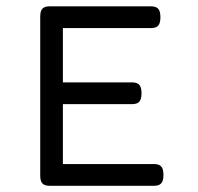

<svg xmlns="http://www.w3.org/2000/svg" viewBox="-20 -600 640 620"><path d="M507.8 -35.2Q507.8 -16.1 500.7 -8.1Q493.7 0 477.1 0H160.6H140.6Q124 0 116.9 -7.6Q109.9 -15.1 109.9 -33.2V-546.4Q109.9 -564.5 116.9 -572Q124 -579.6 140.6 -579.6H183.1H467.3Q483.9 -579.6 491 -571.5Q498 -563.5 498 -544.4Q498 -525.4 491 -517.3Q483.9 -509.3 467.3 -509.3H183.1V-334H406.2Q422.9 -334 429.9 -325.9Q437 -317.9 437 -298.8Q437 -279.8 429.9 -271.7Q422.9 -263.7 406.2 -263.7H183.1V-70.3H477.1Q493.7 -70.3 500.7 -62.3Q507.8 -54.2 507.8 -35.2Z"/></svg>

Font: Courier Prime Code
Style: Regular
Weight: 400
Designer: Alan Dague-Greene
Foundry: Quote-Unquote Apps
Version: Version 3.0318